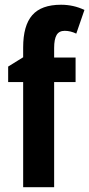

<svg xmlns="http://www.w3.org/2000/svg" viewBox="-20 -785 374 805"><path d="M77.1 -585.9Q77.1 -677.7 115.2 -721.4Q153.3 -765.1 235.8 -765.1Q288.6 -765.1 334 -743.2L299.8 -644Q275.4 -655.8 251.5 -655.8Q227.5 -655.8 217.3 -638.2Q207 -620.6 207 -584V-543.9H296.9V-440.9H207V0H77.1V-440.9H14.2V-505.9L77.1 -544.9Z"/></svg>

Font: Open Sans Hebrew Condensed
Style: Bold
Weight: 700
Width: 3
Foundry: Ascender Corporation, Yanek Iontef
Version: Version 2.001;PS 002.001;hotconv 1.0.70;makeotf.lib2.5.58329